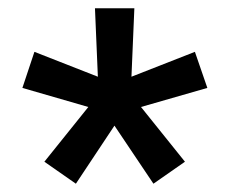

<svg xmlns="http://www.w3.org/2000/svg" viewBox="-20 -767 554 463"><path d="M163 -324 87 -377 193 -509 34 -555 63 -642 216 -582 209 -747H304L297 -582L450 -642L480 -555L320 -509L426 -377L350 -324L256 -464Z"/></svg>

Font: IBMPlexSans-Medium
Style: Regular
Weight: 500
Designer: Mike Abbink, Paul van der Laan, Pieter van Rosmalen
Foundry: Bold Monday
Version: Version 3.1